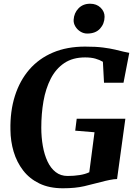

<svg xmlns="http://www.w3.org/2000/svg" viewBox="-20 -1002 734 1030"><path d="M317.5 8Q244 8 191 -17.8Q138 -43.5 104 -87.8Q70 -132 53.2 -188.2Q36.5 -244.5 36 -305.5Q34 -405.5 60 -487.5Q86 -569.5 137.2 -628.8Q188.5 -688 263.8 -720Q339 -752 436.5 -752Q495 -752 533.2 -747Q571.5 -742 597.5 -735.8Q623.5 -729.5 644 -724.5Q651.5 -723 658.8 -721.5Q666 -720 673.5 -718.5L642.5 -558H538L532 -670.5Q514.5 -681 491.5 -687.5Q468.5 -694 436.5 -694Q370 -694 324.8 -663.5Q279.5 -633 252.2 -579.8Q225 -526.5 213.2 -459Q201.5 -391.5 201.5 -317Q201.5 -265.5 209.8 -218.8Q218 -172 235 -135.8Q252 -99.5 278.8 -78.8Q305.5 -58 342.5 -58Q377 -58 407 -62.8Q437 -67.5 459 -78L487 -292.5L383.5 -301L391.5 -365H652.5L608 -41.5Q592.5 -41.5 567.8 -36.5Q543 -31.5 521.5 -25.5Q480 -14.5 432.2 -3.2Q384.5 8 317.5 8ZM448 -822Q428.5 -822 411.5 -832.5Q394.5 -843 384.2 -860Q374 -877 375 -895.5Q377 -932 401 -957Q425 -982 463.5 -982Q498 -982 519.8 -960.8Q541.5 -939.5 541 -911.5Q540.5 -874.5 516.5 -848.2Q492.5 -822 448 -822Z"/></svg>

Font: Merriweather 28pt ExtraBold
Style: Italic
Weight: 800
Italic angle: -7.8°
Version: Version 2.101